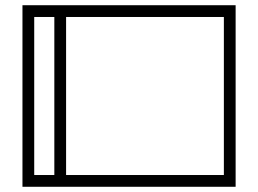

<svg xmlns="http://www.w3.org/2000/svg" viewBox="-20 -715 988 735"><path d="M882 -695V0H66V-695ZM188 -45V-650H111V-45ZM837 -650H233V-45H837Z"/></svg>

Font: Geostar
Style: Regular
Weight: 400
Designer: Joe Prince
Foundry: Joe Prince
Version: Version 1.002